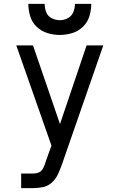

<svg xmlns="http://www.w3.org/2000/svg" viewBox="-20 -764 616 989"><path d="M89 205H151Q177 205 202.5 199.5Q228 194 247.5 176Q267 158 278 134.5Q289 111 298 86L512 -530H426L289 -125L150 -530H64L245 -14L218 61Q214 74 209.5 86.5Q205 99 197.5 110Q190 121 177 125.5Q164 130 151 130H89ZM288 -584Q320 -584 351.5 -593.5Q383 -603 407 -626Q431 -649 440.5 -680.5Q450 -712 450 -744H366Q366 -722 357.5 -701.5Q349 -681 329.5 -670.5Q310 -660 288 -660Q266 -660 246 -670.5Q226 -681 218 -701.5Q210 -722 210 -744H126Q126 -712 135.5 -680.5Q145 -649 169 -626Q193 -603 224.5 -593.5Q256 -584 288 -584Z"/></svg>

Font: Iosevka SS01 Extended
Style: Regular
Weight: 400
Width: 7
Monospace: yes
Designer: Belleve Invis
Foundry: Belleve Invis
Version: Version 3.4.7; ttfautohint (v1.8.3)